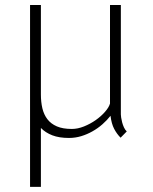

<svg xmlns="http://www.w3.org/2000/svg" viewBox="-20 -537 607 761"><path d="M418 -78.1Q404.3 -60.5 386 -44.4Q367.7 -28.3 346.4 -16.4Q325.2 -4.4 301.8 2.7Q278.3 9.8 253.4 9.8Q214.4 9.8 187.3 -0.7Q160.2 -11.2 142.1 -29.8V203.6H99.1V-517.1H142.1V-162.6Q142.1 -132.8 147.9 -107.9Q153.8 -83 167.7 -64.7Q181.6 -46.4 205.3 -36.1Q229 -25.9 264.6 -25.9Q288.1 -25.9 313 -35.9Q337.9 -45.9 359.4 -61Q380.9 -76.2 396.2 -93.8Q411.6 -111.3 416 -126.5V-517.1H459V-83.5Q459 -79.6 460.2 -71Q461.4 -62.5 464.1 -52.2Q466.8 -42 471.2 -32.2Q475.6 -22.5 482.4 -16.1L458 8.8Q442.9 -6.3 432.4 -26.4Q421.9 -46.4 418 -78.1Z"/></svg>

Font: Ufes Sans Thin
Style: Regular
Weight: 100
Designer: Ricardo Esteves & Thais Bronze
Foundry: ProDesignUfes - Ricardo Esteves, Thais Bronze (This is a derivative work, based on Roboto family, by Christian Robertson
Version: Version 2.0